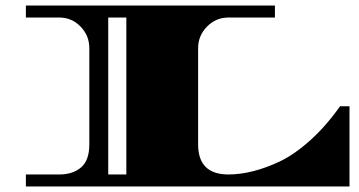

<svg xmlns="http://www.w3.org/2000/svg" viewBox="-20 -670 1289 690"><path d="M692 -497V-151Q692 -43 801 -43Q885 -43 984 -89Q1037 -114 1094 -165Q1151 -216 1202 -288H1236V0H73V-43H193Q242 -43 271.5 -68.5Q301 -94 301 -151V-497Q301 -542 269.5 -574.5Q238 -607 193 -607H73V-650H968V-607H801Q756 -607 724 -574.5Q692 -542 692 -497ZM434 -43V-607H369V-43Z"/></svg>

Font: Diplomata
Style: Regular
Weight: 400
Width: 7
Designer: Eduardo Rodriguez Tunni
Foundry: Eduardo Rodriguez Tunni
Version: Version 1.001